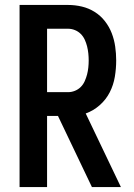

<svg xmlns="http://www.w3.org/2000/svg" viewBox="-20 -755 540 775"><path d="M59 0V-735H255Q283 -735 310.5 -728.5Q338 -722 362 -707Q386 -692 403.5 -669.5Q421 -647 431 -621Q441 -595 445 -567Q449 -539 449 -511Q449 -478 443.5 -445Q438 -412 423 -382.5Q408 -353 382.5 -330.5Q357 -308 326 -297L468 0H351L214 -287H170V0ZM170 -383H255Q269 -383 282.5 -388.5Q296 -394 306 -404Q316 -414 322 -427.5Q328 -441 331.5 -454.5Q335 -468 336.5 -482.5Q338 -497 338 -511Q338 -525 336.5 -539.5Q335 -554 331.5 -568Q328 -582 322 -595Q316 -608 306 -618Q296 -628 282.5 -633.5Q269 -639 255 -639H170Z"/></svg>

Font: Iosevka SS04
Style: Bold
Weight: 700
Monospace: yes
Designer: Belleve Invis
Foundry: Belleve Invis
Version: Version 19.0.0; ttfautohint (v1.8.4)